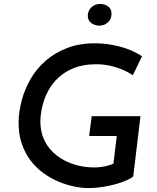

<svg xmlns="http://www.w3.org/2000/svg" viewBox="-20 -949 802 980"><path d="M660 -48Q639 -32 600.5 -18.5Q562 -5 516.5 3Q471 11 430 11Q398 11 359 3Q320 -5 280 -21.5Q240 -38 203 -64.5Q166 -91 137 -128.5Q108 -166 91 -216Q74 -266 75 -329Q76 -381 91 -437Q106 -493 136 -545.5Q166 -598 213 -639Q260 -680 324 -704.5Q388 -729 472 -728Q533 -727 594.5 -710.5Q656 -694 705 -662L658 -565Q620 -591 569 -606.5Q518 -622 470 -621Q406 -621 359 -602.5Q312 -584 279 -553.5Q246 -523 226 -485.5Q206 -448 196.5 -408Q187 -368 186 -332Q186 -281 202 -243Q218 -205 245.5 -177Q273 -149 306.5 -131.5Q340 -114 375.5 -105Q411 -96 442 -95Q473 -93 504.5 -98Q536 -103 559 -114L576 -255H435L448 -356H697ZM428 -870Q429 -895 447 -912Q465 -929 492 -929Q513 -929 531.5 -916.5Q550 -904 549 -877Q549 -852 531 -835Q513 -818 486 -818Q466 -818 447 -830.5Q428 -843 428 -870Z"/></svg>

Font: Josefin Sans Medium
Style: Italic
Weight: 500
Italic angle: -7°
Designer: Santiago Orozco
Foundry: Typemade
Version: Version 2.000